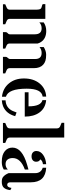

<svg xmlns="http://www.w3.org/2000/svg" viewBox="696 -1434 750 2183"><g transform="rotate(90 1071.5 -342.0)"><path d="M234.4 -463.4Q276.4 -492.2 330.6 -492.2Q417.5 -492.2 457 -432.6Q468.8 -415 474.1 -395V-77.1Q474.1 -53.2 493.2 -43Q502 -38.1 512.2 -34.9Q522.5 -31.7 532.2 -25.9V0H345.2V-33.2Q345.2 -42.5 353.5 -50.3Q361.8 -58.1 365.7 -63.7Q369.6 -69.3 369.6 -80.1V-361.8Q369.6 -439.9 301.3 -439.9Q261.2 -439.9 234.4 -414.1ZM581.1 -439.9Q543.9 -439.9 514.6 -416V-463.9Q558.6 -491.2 601.3 -491.2Q644 -491.2 670.2 -482.9Q696.3 -474.6 714.8 -457.5Q754.4 -421.9 754.4 -352.1V-77.1Q754.4 -53.2 774.4 -43Q782.7 -38.1 793.2 -34.9Q803.7 -31.7 814 -25.9V0H626V-33.2Q626 -42.5 634.3 -50.8Q650.4 -66.9 650.4 -81.1V-366.2Q650.4 -439.9 581.1 -439.9ZM193.8 -77.1Q193.8 -54.2 213.9 -43.9Q222.7 -39.1 233.6 -35.4Q244.6 -31.7 255.4 -25.9V0H27.8V-25.9Q38.1 -31.7 49.1 -35.4Q60.1 -39.1 68.8 -43.9Q89.4 -54.7 89.4 -77.1V-379.9Q89.4 -428.2 70.3 -436Q64.5 -438.5 57.6 -440.4Q36.1 -445.3 26.4 -452.1V-481.9H193.8Z M1188.5 -291Q1188.5 -431.6 1118.2 -449.2V-491.2Q1209.5 -482.9 1258.8 -414.6Q1305.2 -350.6 1305.2 -248H1028.8V-291ZM1120.1 -29.8Q1205.1 -33.7 1240.7 -109.9Q1251 -131.8 1258.3 -154.8L1300.3 -139.2Q1272.9 -37.1 1188.5 -2Q1158.7 10.3 1120.1 12.7ZM987.8 -270Q987.8 -60.1 1079.6 -33.7V11.2Q983.9 0.5 927.7 -68.4Q871.6 -136.2 871.6 -238.8Q871.6 -346.7 927.7 -416Q984.4 -485.8 1077.6 -491.7V-451.2Q987.8 -440.4 987.8 -270Z M1543.5 -696.8V-77.1Q1543.5 -54.2 1563.5 -43.9Q1572.3 -39.1 1583.3 -35.4Q1594.2 -31.7 1605 -25.9V0H1377.4V-25.9Q1387.7 -31.7 1398.7 -35.4Q1409.7 -39.1 1418.5 -43.9Q1439 -54.7 1439 -77.1V-615.2Q1439 -638.2 1418 -649.4Q1408.7 -654.3 1397.5 -657.7Q1386.2 -661.1 1376 -667V-696.8Z M1907.2 -249Q1776.4 -201.7 1776.4 -110.8Q1776.4 -74.2 1793.9 -52Q1811.5 -29.8 1846.4 -29.8Q1881.3 -29.8 1907.2 -55.7V-9.3Q1869.6 13.2 1822.3 13.2Q1774.9 13.2 1746.3 3.9Q1717.8 -5.4 1698.2 -21.5Q1657.7 -54.2 1657.7 -107.9Q1657.7 -218.8 1854.5 -275.4Q1882.3 -283.7 1907.2 -290ZM1791.5 -423.8Q1818.4 -413.6 1818.4 -377Q1818.4 -353.5 1801.8 -339.4Q1785.2 -325.2 1757.1 -325.2Q1729 -325.2 1712.6 -340.3Q1696.3 -355.5 1696.3 -379.4Q1696.3 -403.3 1707.5 -422.4Q1718.8 -441.4 1739.3 -456.1Q1781.7 -486.8 1846.2 -491.7V-454.6Q1806.6 -450.7 1791.5 -423.8ZM2082 -48.3Q2108.9 -48.3 2116.2 -97.2L2141.1 -84Q2136.2 -36.6 2115 -11.7Q2093.8 13.2 2047.4 13.2Q2011.2 13.2 1993.7 0Q1965.3 -21.5 1947.8 -64.9V-369.1Q1947.8 -399.4 1931.9 -421.6Q1916 -443.8 1886.7 -451.7V-491.7Q2052.2 -482.9 2052.2 -316.9V-85.9Q2052.2 -48.3 2082 -48.3Z"/></g></svg>

Font: Stardos Stencil
Style: Regular
Weight: 400
Version: Version 1.000